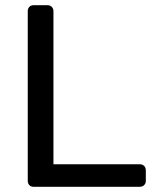

<svg xmlns="http://www.w3.org/2000/svg" viewBox="-20 -720 603 740"><path d="M110 0Q99 0 93 -6.5Q87 -13 87 -23V-677Q87 -687 93 -693.5Q99 -700 110 -700H163Q173 -700 179.5 -693.5Q186 -687 186 -677V-87H518Q529 -87 535.5 -80.5Q542 -74 542 -63V-23Q542 -13 535.5 -6.5Q529 0 518 0Z"/></svg>

Font: Rubik Light
Style: Regular
Weight: 400
Version: Version 2.101